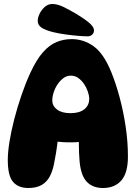

<svg xmlns="http://www.w3.org/2000/svg" viewBox="-20 -935 680 962"><path d="M122 7Q72 7 45.5 -23.5Q19 -54 19 -134Q19 -172 27.5 -225Q36 -278 51.5 -338Q67 -398 87.5 -458Q108 -518 132 -570Q163 -637 195.5 -673.5Q228 -710 263.5 -724.5Q299 -739 339 -739Q400 -739 450 -702.5Q500 -666 537 -575Q560 -519 579 -448.5Q598 -378 609.5 -301.5Q621 -225 621 -150Q621 -69 588 -31Q555 7 496 7Q445 7 415.5 -23.5Q386 -54 379 -124Q375 -169 375 -217Q375 -265 379 -309L431 -234Q403 -225 361.5 -222.5Q320 -220 275.5 -224.5Q231 -229 192 -241L272 -307Q273 -258 267 -211.5Q261 -165 253 -127Q246 -83 230.5 -53Q215 -23 188.5 -8Q162 7 122 7ZM333 -368Q378 -368 402.5 -387.5Q427 -407 427 -440Q427 -456 420 -476.5Q413 -497 401 -514.5Q389 -532 372.5 -544Q356 -556 335 -556Q314 -556 297.5 -543.5Q281 -531 268.5 -512.5Q256 -494 249 -472.5Q242 -451 242 -432Q242 -404 266 -386Q290 -368 333 -368ZM451 -783Q451 -771 442.5 -762Q434 -753 419 -753Q400 -753 370.5 -755.5Q341 -758 308 -762.5Q275 -767 246 -774Q206 -784 187.5 -797Q169 -810 169 -830Q169 -847 178.5 -866.5Q188 -886 204.5 -900.5Q221 -915 242 -915Q268 -915 298.5 -900Q329 -885 363 -865Q403 -841 427 -820.5Q451 -800 451 -783Z"/></svg>

Font: DynaPuff SemiBold
Style: Regular
Weight: 600
Designer: Toshi Omagari, Jennifer Daniel
Foundry: Google Fonts
Version: Version 2.000